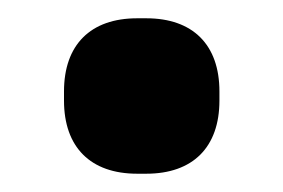

<svg xmlns="http://www.w3.org/2000/svg" viewBox="-20 -174 310 210"><path d="M50 -74V-64C50 -13 79 16 130 16H140C191 16 220 -13 220 -64V-74C220 -125 191 -154 140 -154H130C79 -154 50 -125 50 -74Z"/></svg>

Font: LT Superior Serif ExtraBold
Style: Regular
Weight: 800
Designer: Daniel Lyons
Foundry: LyonsType
Version: Version 2.120;FEAKit 1.0